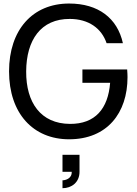

<svg xmlns="http://www.w3.org/2000/svg" viewBox="-20 -754 754 1060"><path d="M361.5 15C572 15 684 -130.5 684 -328C684 -334 683.5 -356.5 682 -370.5H435V-297H588C577 -153.5 505 -69 366 -70C205 -71 123.5 -187.5 124.5 -360C125.5 -532.5 205 -650.5 366 -649.5C468.5 -649 540.5 -598.5 568.5 -515.5H658.5C628 -654 522.5 -734.5 361.5 -734.5C160 -734.5 30 -589.5 30 -360C30 -128 163 15 361.5 15ZM325 285C375 285 419 253 419 194.5V100.5H325V194.5H376C377.5 234 338 241.5 325 241.5Z"/></svg>

Font: Eudonet Medium
Style: Regular
Weight: 500
Designer: Mikhail Sharanda
Foundry: Mikhail Sharanda
Version: Version 4.503;Glyphs 3.1.2 (3151)